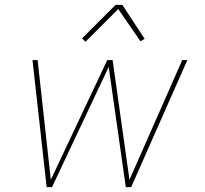

<svg xmlns="http://www.w3.org/2000/svg" viewBox="-20 -766 840 786"><path d="M171 0 113 -520H134L188 -30L419 -520H441L510 -30L726 -520H747L517 0H495L425 -492L193 0ZM330 -595 316 -609 453 -746H481L572 -607L555 -597L464 -729Z"/></svg>

Font: Iosevka Aile Thin Oblique
Style: Regular
Weight: 100
Italic angle: -9°
Designer: Belleve Invis
Foundry: Belleve Invis
Version: Version 31.1.0; ttfautohint (v1.8.4)